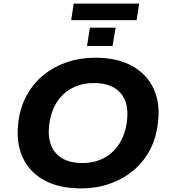

<svg xmlns="http://www.w3.org/2000/svg" viewBox="-20 -1037 947 1068"><path d="M431 11Q309 11 226 -34.5Q143 -80 105.5 -163Q68 -246 82 -357Q92 -440 128.5 -506.5Q165 -573 222 -619.5Q279 -666 352 -691Q425 -716 510 -716Q632 -716 714.5 -670.5Q797 -625 835 -542.5Q873 -460 858 -350Q848 -265 811.5 -198.5Q775 -132 718 -85.5Q661 -39 588 -14Q515 11 431 11ZM437 -130Q506 -130 559 -158.5Q612 -187 644.5 -239Q677 -291 686 -362Q699 -464 650.5 -519.5Q602 -575 503 -575Q434 -575 381 -547Q328 -519 295.5 -467.5Q263 -416 254 -344Q241 -242 290 -186Q339 -130 437 -130ZM376 -925 390 -1017H754L740 -925ZM464 -781 480 -883H623L606 -781Z"/></svg>

Font: Nunito Sans 10pt SemiExpanded ExtraBold
Style: Italic
Weight: 800
Width: 6
Italic angle: -9°
Designer: Vernon Adams
Foundry: Vernon Adams
Version: Version 3.101;gftools[0.9.27]